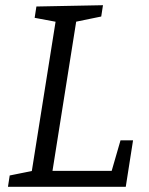

<svg xmlns="http://www.w3.org/2000/svg" viewBox="-20 -718 574 738"><path d="M443.2 -178.5H491.4L463.4 0H10.6L17.3 -43.5L114.6 -63.2L100.5 -49.2L195.5 -646.5L205.9 -632.2L113.2 -649.5L119.9 -693L375.8 -698L369.1 -654.5L262.2 -632.5L274.8 -647.2L178.6 -41.2L168.9 -61.2H421.3L404.9 -46.2Z"/></svg>

Font: Bitter Thin
Style: Italic
Weight: 100
Italic angle: -9°
Designer: Sol Matas, and Bitter project Authors
Foundry: Sol Matas
Version: Version 2.002